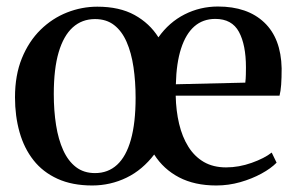

<svg xmlns="http://www.w3.org/2000/svg" viewBox="-20 -558 906 589"><path d="M263 11Q201.5 11 156.5 -9.5Q111.5 -30 82.8 -66.5Q54 -103 40 -152.5Q26 -202 26 -259.5Q26 -327.5 47.2 -379.5Q68.5 -431.5 104.5 -466.8Q140.5 -502 185.8 -519.8Q231 -537.5 278.5 -537.5Q346.5 -537.5 392.8 -512Q439 -486.5 466 -443.5Q498.5 -489.5 546.2 -513.8Q594 -538 648.5 -538Q739 -538 790.5 -489.2Q842 -440.5 844 -348.5Q844 -318 842.5 -298Q841 -278 837.5 -264.5H519Q520 -218 529.5 -178Q539 -138 557.8 -108Q576.5 -78 605.2 -61.2Q634 -44.5 673.5 -44.5Q713 -44.5 752.2 -58.5Q791.5 -72.5 813.5 -90L828.5 -59Q811.5 -41.5 782.2 -25.5Q753 -9.5 717 0.8Q681 11 643.5 11Q577 11 529.2 -14Q481.5 -39 453 -84Q435.5 -61 414.2 -43Q393 -25 368.2 -13Q343.5 -1 317 5Q290.5 11 263 11ZM145 -269.5Q145 -218.5 152 -174.2Q159 -130 174 -97Q189 -64 213 -45.5Q237 -27 271.5 -27Q311.5 -27 339.2 -52.5Q367 -78 381.5 -129.5Q396 -181 396 -258Q396 -308 389.5 -352Q383 -396 368.5 -429.2Q354 -462.5 330.2 -481Q306.5 -499.5 271.5 -499.5Q231.5 -499.5 203.2 -474Q175 -448.5 160 -397.8Q145 -347 145 -269.5ZM519.5 -299.5 732.5 -304.5Q734 -316.5 734.2 -329Q734.5 -341.5 734.5 -351Q734.5 -420.5 713 -460.2Q691.5 -500 640.5 -500Q602.5 -500 576.2 -477Q550 -454 535.5 -409.2Q521 -364.5 519.5 -299.5Z"/></svg>

Font: Merriweather 96pt Medium
Style: Regular
Weight: 500
Version: Version 2.100